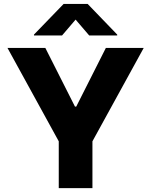

<svg xmlns="http://www.w3.org/2000/svg" viewBox="-20 -976 784 996"><path d="M301.8 -791.9 372.2 -874.3 442.8 -791.9H588.1V-796.5L434.7 -955.6H310L156.2 -796.5V-791.9ZM18.8 -727.3 284.8 -242.9V0H459.5V-242.9L725.5 -727.3H529.1L375.4 -422.9H369L215.2 -727.3Z"/></svg>

Font: TID UI Extra Bold
Style: Regular
Weight: 800
Designer: The TID Project Authors
Foundry: Bakken & Bæck
Version: Version 1.001;hotconv 1.0.109;makeotfexe 2.5.65596